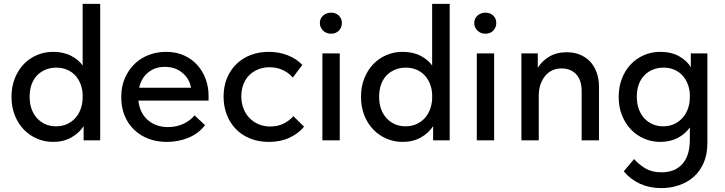

<svg xmlns="http://www.w3.org/2000/svg" viewBox="-20 -720 3718 985"><path d="M252 8Q210 8 171.5 -8Q133 -24 103.5 -54Q74 -84 56.5 -127Q39 -170 39 -223Q39 -275 56 -318Q73 -361 102 -391Q131 -421 169.5 -437.5Q208 -454 252 -454Q306 -454 345 -433.5Q384 -413 404 -384V-700H494V0H409V-73Q387 -38 346.5 -15Q306 8 252 8ZM267 -72Q299 -72 324 -83.5Q349 -95 366.5 -114.5Q384 -134 393.5 -160Q403 -186 404 -214V-235Q403 -263 393.5 -288Q384 -313 367 -332Q350 -351 325 -362Q300 -373 269 -373Q240 -373 215 -363Q190 -353 171.5 -334.5Q153 -316 142.5 -288Q132 -260 132 -224Q132 -189 142 -161Q152 -133 170 -113.5Q188 -94 212.5 -83Q237 -72 267 -72Z M836 8Q785 8 742.5 -8Q700 -24 668.5 -54Q637 -84 619.5 -126.5Q602 -169 602 -222Q602 -277 621 -320Q640 -363 671.5 -393Q703 -423 744.5 -438.5Q786 -454 832 -454Q884 -454 924.5 -435.5Q965 -417 993 -385.5Q1021 -354 1035.5 -313.5Q1050 -273 1050 -229V-204H690Q697 -140 738.5 -104Q780 -68 842 -68Q884 -68 919.5 -84Q955 -100 978 -128L1032 -78Q999 -35 947 -13.5Q895 8 836 8ZM826 -377Q776 -377 740.5 -348.5Q705 -320 694 -270H960Q952 -316 915.5 -346.5Q879 -377 826 -377Z M1359 8Q1306 8 1263 -9.5Q1220 -27 1190 -58Q1160 -89 1143.5 -131.5Q1127 -174 1127 -224Q1127 -278 1145 -320.5Q1163 -363 1194.5 -393Q1226 -423 1268 -438.5Q1310 -454 1359 -454Q1412 -454 1457 -436Q1502 -418 1531 -387L1482 -322Q1461 -347 1430 -361Q1399 -375 1363 -375Q1332 -375 1305.5 -364.5Q1279 -354 1259.5 -335Q1240 -316 1229 -288Q1218 -260 1218 -226Q1218 -192 1229 -163.5Q1240 -135 1260 -114.5Q1280 -94 1307 -82.5Q1334 -71 1367 -71Q1405 -71 1435 -86Q1465 -101 1485 -124L1540 -70Q1511 -35 1465 -13.5Q1419 8 1359 8Z M1634 -446H1723V0H1634ZM1679 -547Q1654 -547 1637.5 -563Q1621 -579 1621 -602Q1621 -625 1637.5 -640Q1654 -655 1679 -655Q1703 -655 1718.5 -640Q1734 -625 1734 -602Q1734 -579 1718.5 -563Q1703 -547 1679 -547Z M2045 8Q2003 8 1964.5 -8Q1926 -24 1896.5 -54Q1867 -84 1849.5 -127Q1832 -170 1832 -223Q1832 -275 1849 -318Q1866 -361 1895 -391Q1924 -421 1962.5 -437.5Q2001 -454 2045 -454Q2099 -454 2138 -433.5Q2177 -413 2197 -384V-700H2287V0H2202V-73Q2180 -38 2139.5 -15Q2099 8 2045 8ZM2060 -72Q2092 -72 2117 -83.5Q2142 -95 2159.5 -114.5Q2177 -134 2186.5 -160Q2196 -186 2197 -214V-235Q2196 -263 2186.5 -288Q2177 -313 2160 -332Q2143 -351 2118 -362Q2093 -373 2062 -373Q2033 -373 2008 -363Q1983 -353 1964.5 -334.5Q1946 -316 1935.5 -288Q1925 -260 1925 -224Q1925 -189 1935 -161Q1945 -133 1963 -113.5Q1981 -94 2005.5 -83Q2030 -72 2060 -72Z M2426 -446H2515V0H2426ZM2471 -547Q2446 -547 2429.5 -563Q2413 -579 2413 -602Q2413 -625 2429.5 -640Q2446 -655 2471 -655Q2495 -655 2510.5 -640Q2526 -625 2526 -602Q2526 -579 2510.5 -563Q2495 -547 2471 -547Z M2964 -252Q2964 -283 2956 -305Q2948 -327 2934 -341Q2920 -355 2901.5 -362Q2883 -369 2862 -369Q2808 -369 2776.5 -330Q2745 -291 2744 -233V0H2655V-446H2739V-372Q2759 -406 2797 -429Q2835 -452 2888 -452Q2924 -452 2954 -440Q2984 -428 3006 -405.5Q3028 -383 3040.5 -349.5Q3053 -316 3053 -274V0H2964V-252Z M3367 8Q3325 8 3286.5 -8Q3248 -24 3218.5 -54Q3189 -84 3171.5 -127Q3154 -170 3154 -223Q3154 -275 3171 -318Q3188 -361 3217 -391Q3246 -421 3284.5 -437.5Q3323 -454 3367 -454Q3425 -454 3465.5 -430.5Q3506 -407 3524 -375V-446H3609V13Q3609 72 3590 115.5Q3571 159 3538.5 187.5Q3506 216 3463 230.5Q3420 245 3372 245Q3313 245 3264 223Q3215 201 3180 159L3233 96Q3259 125 3292 144.5Q3325 164 3373 164Q3443 164 3481 121Q3519 78 3519 -4V-66Q3496 -33 3457 -12.5Q3418 8 3367 8ZM3382 -72Q3415 -72 3440.5 -84.5Q3466 -97 3483.5 -117.5Q3501 -138 3510 -164.5Q3519 -191 3519 -220V-235Q3518 -263 3508.5 -288Q3499 -313 3482 -332Q3465 -351 3440 -362Q3415 -373 3384 -373Q3355 -373 3330 -363Q3305 -353 3286.5 -334.5Q3268 -316 3257.5 -288Q3247 -260 3247 -224Q3247 -189 3257 -161Q3267 -133 3285 -113.5Q3303 -94 3327.5 -83Q3352 -72 3382 -72Z"/></svg>

Font: Tilda Sans Medium
Style: Regular
Weight: 500
Designer: ParaType Ltd
Foundry: ParaType Ltd
Version: Version 1.009